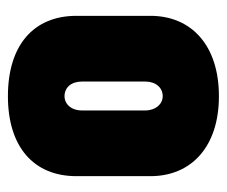

<svg xmlns="http://www.w3.org/2000/svg" viewBox="-64 -501 573 485"><g transform="rotate(90 222.5 -258.5)"><path d="M223 8C351 8 425 -57 425 -165V-352C425 -455 351 -525 223 -525C94 -525 20 -455 20 -352V-165C20 -57 94 8 223 8ZM223 -135C201 -135 186 -152 186 -179V-339C186 -365 201 -383 223 -383C243 -383 259 -365 259 -339V-179C259 -152 243 -135 223 -135Z"/></g></svg>

Font: Barlow Condensed ExtraBold
Style: Regular
Weight: 800
Width: 3
Designer: Jeremy Tribby
Foundry: Tribby Type
Version: Version 1.422;hotconv 1.0.109;makeotfexe 2.5.65596